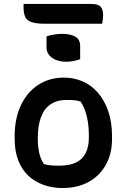

<svg xmlns="http://www.w3.org/2000/svg" viewBox="-20 -939 640 970"><path d="M303 -547Q352 -547 396 -528.5Q440 -510 473.5 -472Q507 -434 526.5 -378.5Q546 -323 546 -250V-237Q546 -162 514.5 -106Q483 -50 427 -19.5Q371 11 296 11Q245 11 201 -4.5Q157 -20 124 -50.5Q91 -81 72.5 -128Q54 -175 54 -238V-250Q54 -340 85.5 -407Q117 -474 173.5 -510.5Q230 -547 303 -547ZM317 -434Q268 -434 235.5 -412Q203 -390 187 -347Q171 -304 171 -242V-235Q171 -200 178 -167.5Q185 -135 202 -110Q220 -105 238 -103.5Q256 -102 279 -102Q331 -102 364 -118Q397 -134 413 -166Q429 -198 429 -246V-252Q429 -306 419 -349.5Q409 -393 387 -426Q373 -431 356.5 -432.5Q340 -434 317 -434ZM215 -755Q222 -758 231.5 -760Q241 -762 251 -764Q261 -766 272.5 -767Q284 -768 294 -768Q335 -768 360 -754Q385 -740 385 -706V-640Q378 -637 369.5 -635Q361 -633 352 -631Q343 -629 333.5 -628Q324 -627 314 -627Q271 -627 243 -647Q215 -667 215 -700ZM99 -919H442Q476 -919 488.5 -905Q501 -891 501 -860Q501 -852 500 -845Q499 -838 498 -831Q497 -824 496 -819H209Q164 -819 140 -827Q116 -835 107.5 -853.5Q99 -872 99 -902Q99 -905 99 -908.5Q99 -912 99 -914Q99 -916 99 -919Z"/></svg>

Font: Recursive Monospace Casual SemiBold
Style: Regular
Weight: 600
Version: Version 1.047